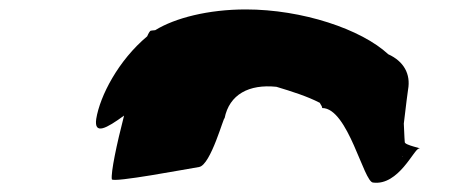

<svg xmlns="http://www.w3.org/2000/svg" viewBox="-20 -708 958 407"><path d="M184 -456C179 -421 206 -436 243 -463C227 -401 215 -343 217 -328C219 -320 377 -350 402 -354C427 -358 455 -464 456 -457C466 -508 508 -530 566 -524C599 -514 631 -504 658 -490C659 -487 663 -483 663 -479C718 -479 751 -321 771 -321C825 -314 858 -393 868 -393C879 -393 837 -400 838 -407C838 -407 837 -419 836 -446C840 -482 845 -518 845 -518C851 -551 836 -578 803 -593C746 -646 621 -688 501 -688C422 -688 351 -670 309 -644C305 -644 302 -643 300 -643C298 -643 295 -638 292 -631C231 -580 192 -505 184 -456ZM832 -377C833 -377 834 -376 833 -376C833 -376 832 -377 832 -377Z"/></svg>

Font: Ampere
Style: UltExtIta
Weight: 400
Version: Version 1